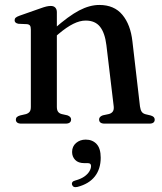

<svg xmlns="http://www.w3.org/2000/svg" viewBox="-20 -499 654 775"><path d="M209.5 -450V-68Q209.5 -54.5 214.5 -47.8Q219.5 -41 229.5 -38.5L252 -33.5Q267 -28 267 -17Q267 0 244.5 0H66Q55 0 49.5 -4.2Q44 -8.5 44 -16Q44 -22.5 48.2 -26.5Q52.5 -30.5 61 -33L85 -38.5Q94.5 -41.5 99.5 -47.8Q104.5 -54 104.5 -67.5V-379.5Q104.5 -391 101 -395.8Q97.5 -400.5 89 -401.5L54.5 -403Q46.5 -404.5 42.8 -408Q39 -411.5 39 -417Q39 -423.5 43.2 -427.5Q47.5 -431.5 58.5 -435.5L142.5 -465Q157.5 -470.5 167.2 -472.8Q177 -475 185 -475Q197 -475 203.2 -468.2Q209.5 -461.5 209.5 -450ZM195.5 -344 176.5 -363.5 198 -382.5Q257 -434.5 299.5 -456.8Q342 -479 381 -479Q441 -479 474 -439.2Q507 -399.5 514.5 -332L545 -69.5Q547 -55.5 551.8 -48.2Q556.5 -41 567 -38L588 -33Q596.5 -30.5 600.5 -26.5Q604.5 -22.5 604.5 -16Q604.5 -8.5 599.2 -4.2Q594 0 583 0H402.5Q380 0 380 -17Q380 -28 395 -33.5L418.5 -38.5Q429.5 -41 435 -48.5Q440.5 -56 439 -69.5L409.5 -316.5Q403.5 -366 383.8 -391Q364 -416 326 -416Q302.5 -416 275.8 -402.8Q249 -389.5 217 -362.5ZM320.5 159.5Q296 159.5 283.5 146.5Q271 133.5 271 114.5Q271 92 287 78.2Q303 64.5 326 64.5Q353 64.5 369.8 82.2Q386.5 100 386.5 137.5Q386.5 183 362.8 213.2Q339 243.5 292.5 255.5Q283.5 257.5 278.2 255.2Q273 253 271 247Q269 241 272.2 236.2Q275.5 231.5 284 229.5Q306 223.5 319.8 214Q333.5 204.5 340.5 193Q347.5 181.5 347.5 171Q347.5 159.5 334.5 159.5Z"/></svg>

Font: Fraunces 18pt
Style: Regular
Weight: 400
Version: Version 1.000;[b76b70a41]